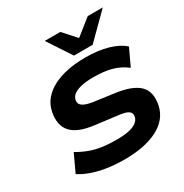

<svg xmlns="http://www.w3.org/2000/svg" viewBox="-213 -1115 1238 1292"><g transform="rotate(-30 406.0 -469.0)"><path d="M384 11Q314 11 250.5 1.5Q187 -8 135.5 -26.5Q84 -45 48 -69L111 -204Q151 -180 195.5 -163Q240 -146 291 -138.5Q342 -131 402 -131Q459 -131 497.5 -139Q536 -147 558 -163.5Q580 -180 585 -202Q590 -226 579 -239Q568 -252 544.5 -259Q521 -266 487 -269L322 -290Q199 -305 150 -359.5Q101 -414 120 -511Q131 -564 163.5 -602Q196 -640 245.5 -665.5Q295 -691 358.5 -703.5Q422 -716 497 -716Q595 -716 670.5 -694Q746 -672 788 -633L727 -503Q679 -540 620.5 -557Q562 -574 474 -574Q423 -574 384.5 -565.5Q346 -557 324 -541Q302 -525 297 -501Q291 -471 316 -454Q341 -437 398 -429L553 -408Q676 -391 729 -340.5Q782 -290 762 -189Q751 -139 720 -101.5Q689 -64 639.5 -39Q590 -14 526 -1.5Q462 11 384 11ZM437 -765 316 -949H437L526 -850L650 -949H767L582 -765Z"/></g></svg>

Font: Nunito Sans 10pt Expanded ExtraBold
Style: Italic
Weight: 800
Width: 7
Italic angle: -9°
Designer: Vernon Adams
Foundry: Vernon Adams
Version: Version 3.101;gftools[0.9.27]